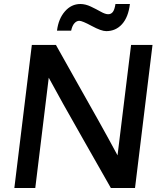

<svg xmlns="http://www.w3.org/2000/svg" viewBox="-20 -934 829 954"><path d="M374 -830.6Q360.8 -830.6 349.9 -818.6Q338.9 -806.6 333.5 -781.7H263.2Q270.5 -840.8 302.5 -877.4Q334.5 -914.1 379.4 -914.1Q404.3 -914.1 431.2 -901.4Q458 -888.7 480.5 -876Q502.9 -863.3 517.6 -863.3Q531.7 -863.3 540.5 -874.5Q549.3 -885.7 553.7 -914.1H625.5Q617.7 -848.6 586.4 -814Q555.2 -779.3 507.8 -779.3Q483.4 -779.3 436 -804.9Q388.7 -830.6 374 -830.6ZM51.3 0 138.2 -710.9H257.8Q292.5 -648.4 354.7 -538.3Q417 -428.2 468.5 -336.2Q520 -244.1 564 -162.1L631.3 -710.9H737.8L650.9 0H530.8Q508.3 -40.5 394.5 -239.7Q280.8 -439 222.2 -547.9L155.3 0Z"/></svg>

Font: Muli
Style: Semi-BoldItalic
Weight: 600
Italic angle: -7°
Designer: Vernon Adams
Foundry: newtypography
Version: Version 2.0; ttfautohint (v1.00rc1.2-2d82) -l 8 -r 50 -G 200